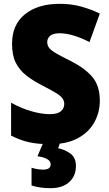

<svg xmlns="http://www.w3.org/2000/svg" viewBox="-20 -744 572 1004"><path d="M502 -217Q502 -156 473 -104Q444 -52 386.5 -21Q329 10 242 10Q179 10 133 0Q87 -10 38 -35V-207Q90 -178 143.5 -162.5Q197 -147 241 -147Q280 -147 298 -162Q316 -177 316 -200Q316 -217 306 -230.5Q296 -244 271 -259Q246 -274 203 -296Q154 -321 118 -349Q82 -377 62.5 -416Q43 -455 43 -515Q43 -615 110.5 -669.5Q178 -724 293 -724Q353 -724 405 -709.5Q457 -695 502 -673L448 -524Q405 -546 365.5 -558Q326 -570 291 -570Q258 -570 242.5 -557Q227 -544 227 -524Q227 -506 237.5 -493Q248 -480 274.5 -464.5Q301 -449 350 -425Q423 -388 462.5 -342Q502 -296 502 -217ZM377 124Q377 177 341.5 208.5Q306 240 245 240Q214 240 188.5 236Q163 232 145 226V133Q161 138 176 140.5Q191 143 206 143Q245 143 245 115Q245 83 176 73L207 0H295L284 31Q319 38 348 59Q377 80 377 124Z"/></svg>

Font: Noto Sans Sinhala UI SemiCondensed Black
Style: Regular
Weight: 900
Width: 4
Designer: Jelle Bosma - Monotype Design Team
Foundry: Monotype Imaging Inc.
Version: Version 2.006; ttfautohint (v1.8.4.7-5d5b)